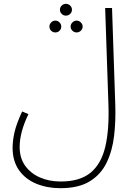

<svg xmlns="http://www.w3.org/2000/svg" viewBox="-20 -756 706 1006"><path d="M46 18Q46 -19 56 -63Q66 -107 96 -172L129 -158Q83 -63 83 14Q83 72 111.5 112Q140 152 188.5 173.5Q237 195 298 195Q399 195 455 148.5Q511 102 532 11.5Q553 -79 548 -212L531 -714H567L584 -208Q587 -124 578 -45.5Q569 33 539 95.5Q509 158 450.5 194Q392 230 296 230Q227 230 170 206.5Q113 183 79.5 135.5Q46 88 46 18ZM325 -674Q313 -674 303.5 -683Q294 -692 294 -705Q294 -718 303.5 -727Q313 -736 325 -736Q338 -736 347.5 -727Q357 -718 357 -705Q357 -692 347.5 -683Q338 -674 325 -674ZM270 -586Q257 -586 248 -595Q239 -604 239 -617Q239 -629 248 -638.5Q257 -648 270 -648Q283 -648 292 -638.5Q301 -629 301 -617Q301 -604 292 -595Q283 -586 270 -586ZM381 -586Q369 -586 359.5 -595Q350 -604 350 -617Q350 -629 359.5 -638.5Q369 -648 381 -648Q394 -648 403.5 -638.5Q413 -629 413 -617Q413 -604 403.5 -595Q394 -586 381 -586Z"/></svg>

Font: Noto Sans Arabic UI XLt
Style: Regular
Weight: 200
Designer: Monotype Design Team, Nadine Chahine and Nizar Qandah
Foundry: Monotype Imaging Inc.
Version: Version 2.010; ttfautohint (v1.8.4.7-5d5b)